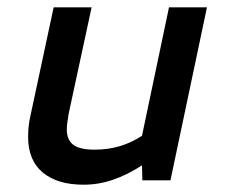

<svg xmlns="http://www.w3.org/2000/svg" viewBox="-20 -494 620 526"><path d="M209 12Q137 12 97 -21.5Q57 -55 57 -119Q57 -134 58.5 -148Q60 -162 63 -175L127 -474H231L168 -182Q166 -169 164.5 -158.5Q163 -148 163 -140Q163 -111 180.5 -97.5Q198 -84 239 -84Q276 -84 308 -93.5Q340 -103 369 -122L443 -474H547L447 0H370L369 -41Q329 -15 289.5 -1.5Q250 12 209 12Z"/></svg>

Font: Sometype Mono SemiBold
Style: Italic
Weight: 600
Italic angle: -12°
Designer: Ryoichi Tsunekawa
Foundry: Dharma Type
Version: Version 1.001